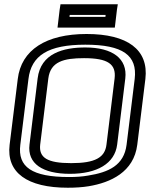

<svg xmlns="http://www.w3.org/2000/svg" viewBox="-20 -843 702 898"><path d="M660 -474C676 -611 576 -684 385 -684C196 -684 79 -610 63 -473L25 -166C9 -35 108 35 297 35C331 35 365 33 395 28C497 11 606 -38 622 -166L660 -474ZM610 -474 572 -166C560 -69 487 -37 393 -22C365 -17 336 -15 303 -15C129 -15 62 -62 75 -166L113 -473C126 -584 206 -634 379 -634C555 -634 623 -584 610 -474ZM373 -571C485 -571 524 -543 516 -476L478 -167C471 -106 425 -80 313 -80C200 -80 161 -106 168 -167L206 -476C216 -555 278 -571 373 -571ZM379 -621C277 -621 170 -594 156 -476L118 -167C107 -78 179 -30 307 -30C434 -30 517 -78 528 -167L566 -476C577 -569 506 -621 379 -621ZM520 -739 527 -798 531 -823H506H288H263L259 -798L252 -739L249 -714H274H492H517L520 -739ZM473 -764H305L306 -773H474L473 -764Z"/></svg>

Font: Gamestation Display Outline
Style: Italic
Weight: 400
Designer: Jonas Hecksher
Foundry: Jonas Hecksher, Playtypeª, e-types AS
Version: Version 1.003